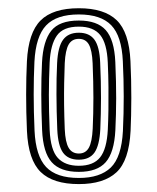

<svg xmlns="http://www.w3.org/2000/svg" viewBox="-20 -827 387 473"><path d="M174.2 -373.5Q110.8 -373.5 80.3 -403.2Q49.7 -433 46.4 -504.1Q44.3 -552.1 44.4 -594.3Q44.4 -636.5 46.3 -675.9Q49.9 -746.6 80 -776.6Q110 -806.7 174.2 -806.7Q237 -806.7 267.5 -777.2Q298 -747.7 301.4 -676.3Q303.6 -630.5 303.5 -585.5Q303.4 -540.6 301.7 -504.8Q298 -431.3 266.8 -402.4Q235.6 -373.5 174.2 -373.5ZM174.2 -388.6Q226.4 -388.6 252.9 -414.2Q279.4 -439.9 282.8 -504.2Q284.9 -548.2 284.8 -589.4Q284.8 -630.7 282.6 -676.2Q279.8 -738.1 254.1 -764.8Q228.5 -791.4 174.2 -791.4Q119.2 -791.4 93.6 -764.4Q68 -737.4 64.8 -674.5Q63 -636 63 -594.3Q63 -552.6 65.1 -505Q68 -442.7 93.6 -415.6Q119.1 -388.6 174.2 -388.6ZM174.2 -403.6Q128.6 -403.6 107.4 -427.4Q86.1 -451.2 83.7 -506.8Q81.7 -554 81.7 -594.4Q81.6 -634.8 83.5 -673.2Q86.2 -726 106.2 -751.2Q126.2 -776.4 174.2 -776.4Q219.5 -776.4 240.5 -752.9Q261.6 -729.3 264.1 -674.2Q266.3 -624.2 266.2 -584.7Q266.1 -545.2 264.2 -506.2Q261.4 -451.3 240.4 -427.4Q219.5 -403.6 174.2 -403.6ZM174.2 -418.6Q210.1 -418.6 226.6 -439.3Q243.2 -460 245.6 -507.8Q246.7 -530.8 247.1 -556.7Q247.5 -582.7 247.2 -611.9Q247 -641 245.5 -673.1Q243.5 -720.1 226.9 -740.7Q210.3 -761.4 174.2 -761.4Q135.6 -761.4 120.1 -739.3Q104.5 -717.3 102.3 -673.1Q100.5 -632.8 100.4 -593.2Q100.4 -553.7 102.3 -507.3Q104.5 -457.3 122.4 -438Q140.2 -418.6 174.2 -418.6ZM174.2 -433.6Q147.8 -433.6 135.3 -450.9Q122.9 -468.1 121.1 -507.8Q119.2 -553.9 119.1 -594.4Q118.9 -634.9 120.7 -671.5Q122.7 -712 135.5 -729.2Q148.2 -746.4 174.2 -746.4Q200.2 -746.4 212.7 -729.2Q225.2 -712.1 226.8 -672.7Q228.9 -625 228.8 -585.5Q228.7 -545.9 227.1 -508.8Q225.1 -468.8 212.8 -451.2Q200.4 -433.6 174.2 -433.6ZM174.2 -448.8Q191 -448.8 198.9 -463.1Q206.8 -477.3 208.4 -510.2Q210.1 -547.5 210.1 -586Q210.1 -624.5 208.2 -671.1Q206.8 -703.5 198.9 -717.4Q191 -731.3 174.2 -731.3Q157.2 -731.3 149.1 -717.3Q141.1 -703.2 139.5 -671.6Q138.6 -649.4 138.1 -623.4Q137.6 -597.5 137.9 -568.7Q138.3 -540 139.5 -509Q140.9 -476.9 149.1 -462.9Q157.3 -448.8 174.2 -448.8Z"/></svg>

Font: Big Shoulders Inline Display SC Thin
Style: Regular
Weight: 100
Designer: Patric King
Foundry: XO Type Co
Version: Version 2.002